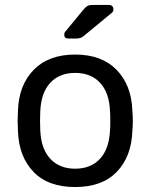

<svg xmlns="http://www.w3.org/2000/svg" viewBox="-20 -752 612 782"><path d="M51.8 -259.8 53.2 -303.2Q57.1 -406.2 117.7 -468Q178.2 -529.8 286.1 -529.8Q394 -529.8 454.6 -467.8Q515.1 -405.8 519 -303.2Q521 -281.2 521 -259.8Q521 -238.8 519 -216.8Q515.1 -113.8 455.6 -52Q396 9.8 286.1 9.8Q175.8 9.8 116.5 -52Q57.1 -113.8 53.2 -216.8ZM143.1 -259.8 144 -222.2Q147 -146 184.6 -105.5Q222.2 -64.9 286.1 -64.9Q350.1 -64.9 387.5 -105.5Q424.8 -146 428.2 -222.2Q429.2 -231.9 429.2 -259.8Q429.2 -287.6 428.2 -297.9Q425.3 -374 387.7 -414.6Q350.1 -455.1 286.1 -455.1Q222.2 -455.1 184.6 -414.6Q147 -374 144 -297.9ZM241.7 -610.8Q241.7 -618.7 246.6 -624L320.8 -713.9Q330.6 -725.1 337.6 -728.5Q344.7 -731.9 357.9 -731.9H422.9Q441.9 -731.9 441.9 -712.9Q441.9 -706.1 437 -701.2L321.8 -606Q314 -599.1 306.9 -597.2Q299.8 -595.2 288.6 -595.2H257.8Q241.7 -594.7 241.7 -610.8Z"/></svg>

Font: Rubik AZ
Style: Regular
Weight: 400
Designer: Hubert and Fischer
Foundry: Hubert & Fischer
Version: Version 2.000